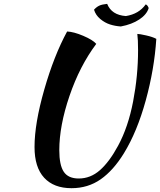

<svg xmlns="http://www.w3.org/2000/svg" viewBox="-20 -903 840 1007"><path d="M484.9 -672.9Q397.9 -556.6 344.5 -399.9Q291 -243.2 291 -115.2Q291 -37.1 314.5 -2Q337.9 33.2 393.1 33.2Q454.6 33.2 504.2 -10.5Q553.7 -54.2 599.1 -138.2Q652.3 -236.3 678.2 -371.1Q704.1 -505.9 704.1 -639.2Q704.1 -696.8 700.2 -725.1Q711.4 -725.1 746.3 -717.3Q781.2 -709.5 799.8 -699.2Q789.6 -540.5 744.4 -376.2Q699.2 -211.9 629.9 -99.1Q574.7 -9.3 508.1 37.4Q441.4 84 355 84Q262.2 84 211.7 29.3Q161.1 -25.4 161.1 -131.8Q161.1 -255.4 212.2 -433.3Q263.2 -611.3 332 -737.8Q366.7 -736.3 416.7 -715.1Q466.8 -693.8 484.9 -672.9ZM613.8 -764.2Q584 -766.1 557.1 -774.7Q530.3 -783.2 506.1 -803.2Q481.9 -823.2 473.1 -852.1Q486.3 -866.7 500.5 -873.3Q514.6 -879.9 542 -882.8Q565.4 -824.2 640.1 -818.8Q708.5 -829.6 744.1 -879.9Q753.9 -877 759.8 -860.8Q750 -827.1 710.7 -801Q671.4 -774.9 613.8 -764.2Z"/></svg>

Font: Kaushan Script
Style: Regular
Weight: 400
Designer: Pablo Impallari
Foundry: Pablo Impallari
Version: Version 1.002